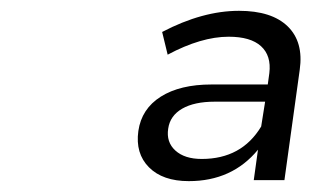

<svg xmlns="http://www.w3.org/2000/svg" viewBox="-20 -791 576 355"><path d="M235.8 -548.8Q241.7 -589.8 277.3 -612.3Q313 -634.8 371.1 -634.8H475.1L478 -655.8Q481.9 -688 462.6 -705.6Q443.4 -723.1 402.8 -723.1Q352.1 -723.1 290 -689.9L279.8 -731.9Q354.5 -771 421.9 -771Q482.4 -771 512 -742.2Q541.5 -713.4 534.2 -662.1L505.9 -458H449.2L457 -514.2Q409.2 -456.1 329.1 -456.1Q280.8 -456.1 255.4 -481.7Q230 -507.3 235.8 -548.8ZM291 -553.2Q287.1 -528.3 304.2 -512.7Q321.3 -497.1 353 -497.1Q426.8 -497.1 462.9 -557.1L470.2 -603H377Q339.4 -603 316.9 -590.1Q294.4 -577.1 291 -553.2Z"/></svg>

Font: Trueno Light
Style: Italic
Weight: 300
Designer: Julieta Ulanovsky
Foundry: Julieta Ulanovsky
Version: Version 3.001b | FøM Fix